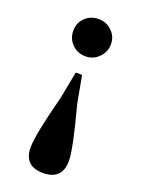

<svg xmlns="http://www.w3.org/2000/svg" viewBox="-147 -623 672 911"><g transform="rotate(20 189.0 -167.5)"><path d="M256 -529Q284 -503 284 -463Q284 -423 256 -396Q229 -368 189 -368Q149 -368 121 -396Q94 -423 94 -463Q94 -503 121 -529Q148 -556 189 -556Q229 -556 256 -529ZM93 125Q93 62 147 -144L173 -280H205L230 -144Q286 65 286 125Q286 221 189 221Q93 221 93 125Z"/></g></svg>

Font: Source Han Serif CN Heavy
Style: Regular
Weight: 900
Designer: Ryoko NISHIZUKA  (kana & ideographs); Frank Grießhammer (Latin, Greek & Cyrillic); Wenlong ZHANG  (bopomofo); Sandoll Co
Foundry: Adobe Systems Incorporated
Version: Version 1.000;PS 1;hotconv 16.6.53;makeotf.lib2.5.65590